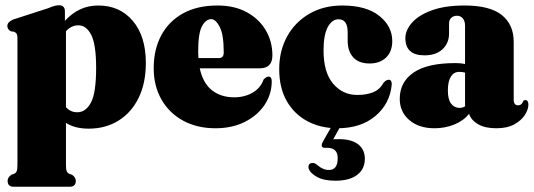

<svg xmlns="http://www.w3.org/2000/svg" viewBox="-20 -479 2034 732"><path d="M227.5 -435V-399.5Q253.5 -428 284.8 -443Q316 -458 355 -458Q436.5 -458 486.2 -399.5Q536 -341 536 -239Q536 -161.5 508.2 -105.2Q480.5 -49 431.2 -18.8Q382 11.5 318 11.5Q265.5 11.5 231.5 -10.5V150.5Q231.5 166.5 234.2 173.2Q237 180 243 183L255 187.5Q269 197.5 269 210.5Q269 233 245.5 233H32.5Q9 233 9 210.5Q9 197.5 23 187.5L35 183Q41 180 43.8 173.2Q46.5 166.5 46.5 150.5V-333.5Q46.5 -345 43.5 -350Q40.5 -355 34 -358L22 -359.5Q8 -366.5 8 -380Q8 -395 30 -404.5L163 -447.5Q178.5 -454 188 -456.5Q197.5 -459 205 -459Q227.5 -459 227.5 -435ZM279 -382.5Q252 -382.5 231.5 -360V-70.5Q248.5 -51 274.5 -51Q307 -51 326.8 -88Q346.5 -125 346.5 -220Q346.5 -309.5 327.8 -346Q309 -382.5 279 -382.5Z M1018.5 -268Q1018.5 -218.5 970 -218.5H741.5Q754 -161.5 788.2 -134.8Q822.5 -108 873 -108Q913 -108 943.5 -126Q974 -144 985 -176Q996 -187 1004 -187Q1016 -187 1016 -169.5Q1016 -120 988.8 -79.2Q961.5 -38.5 913.2 -14.2Q865 10 801.5 10Q731.5 10 678.5 -18.8Q625.5 -47.5 595.8 -99.2Q566 -151 566 -219Q566 -290.5 594.8 -344.2Q623.5 -398 677.8 -428Q732 -458 809 -458Q874 -458 920.8 -432.5Q967.5 -407 993 -364Q1018.5 -321 1018.5 -268ZM735.5 -282.5Q735.5 -269.5 736.5 -257.5H814Q833 -257.5 833 -278.5Q833 -346.5 817.8 -376.2Q802.5 -406 785 -406Q765 -406 750.2 -379.2Q735.5 -352.5 735.5 -282.5Z M1475.5 -322.5Q1475.5 -282.5 1452 -259.8Q1428.5 -237 1389 -237Q1348 -237 1326.8 -260.2Q1305.5 -283.5 1305.5 -324V-356Q1305.5 -405.5 1271 -405.5Q1245.5 -405.5 1229.5 -375.5Q1213.5 -345.5 1213.5 -287Q1213.5 -203 1250 -160Q1286.5 -117 1342 -117Q1378.5 -117 1403.8 -127.8Q1429 -138.5 1442.5 -164Q1449.5 -171 1454 -173Q1458.5 -175 1462.5 -175Q1474 -174.5 1473.5 -157Q1467 -84 1411.5 -37Q1356 10 1266.5 10Q1203 10 1152.8 -16.5Q1102.5 -43 1073.5 -93.2Q1044.5 -143.5 1044.5 -215.5Q1044.5 -285 1074.5 -339.8Q1104.5 -394.5 1158.8 -426.2Q1213 -458 1285 -458Q1376.5 -458 1426 -418.5Q1475.5 -379 1475.5 -322.5ZM1249 -6H1282.5L1250.5 52Q1259.5 51.5 1272.5 51.5Q1320.5 51.5 1345.8 71.5Q1371 91.5 1371 126.5Q1371 165 1342 187.5Q1313 210 1258.5 210Q1214.5 210 1188 195.2Q1161.5 180.5 1156 161.5Q1154.5 143.5 1170 142.5Q1175.5 141.5 1180 143.8Q1184.5 146 1189.5 150Q1210.5 169 1234 169Q1267.5 169 1267.5 124Q1267.5 84.5 1227.5 84.5H1219Q1200.5 84.5 1209.5 64Z M1504 -102Q1504 -166 1556.5 -202.2Q1609 -238.5 1717 -238.5Q1737.5 -238.5 1753 -235V-381Q1753 -398.5 1744.5 -408.8Q1736 -419 1722.5 -419Q1709 -419 1700.5 -411Q1692 -403 1692 -389.5V-351.5Q1692 -314.5 1667 -291.2Q1642 -268 1598.5 -268Q1525.5 -268 1525.5 -333.5Q1525.5 -363.5 1550.5 -392.2Q1575.5 -421 1626 -439.5Q1676.5 -458 1751.5 -458Q1847.5 -458 1893 -421.8Q1938.5 -385.5 1938.5 -319.5V-98.5Q1938.5 -77.5 1955.5 -77.5Q1969.5 -77.5 1974.5 -93.5Q1977 -97.5 1982.5 -97.5Q1994.5 -97.5 1994.5 -80Q1994.5 -62 1981.2 -41Q1968 -20 1941 -5Q1914 10 1872 10Q1829 10 1802.5 -5.5Q1776 -21 1768.5 -45Q1747 -18.5 1711.8 -4.2Q1676.5 10 1636.5 10Q1576.5 10 1540.2 -21.5Q1504 -53 1504 -102ZM1687.5 -134Q1687.5 -100 1699.8 -84Q1712 -68 1732 -67.5Q1742.5 -67.5 1753 -73.5V-202Q1743.5 -205 1730.5 -205Q1710.5 -205 1699 -187Q1687.5 -169 1687.5 -134Z"/></svg>

Font: Fraunces 144pt S050 Black
Style: Regular
Weight: 900
Version: Version 1.000; ttfautohint (v1.8.3)